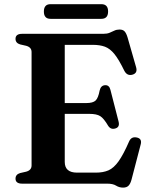

<svg xmlns="http://www.w3.org/2000/svg" viewBox="-20 -858 702 897"><path d="M52.5 -676.5Q52.5 -700 83.5 -700H462.5Q480.5 -700 492.2 -705Q504 -710 514.5 -715Q525 -720 538.5 -720Q554 -720 562 -711.5Q570 -703 576 -683L616 -543.5Q623.5 -517 600 -509.5Q574 -501.5 560.5 -528Q535.5 -579.5 514.8 -605.2Q494 -631 470.2 -639.8Q446.5 -648.5 413 -648.5H282.5V-376.5H383Q414 -376.5 426.5 -388.2Q439 -400 445.5 -435Q451 -459 471 -460Q490.5 -461 496 -438L534 -290Q540.5 -264.5 519.5 -258Q498 -251 485.5 -270Q465 -305 448.2 -315.5Q431.5 -326 398 -326H282.5V-101.5Q282.5 -51.5 340 -51.5H428Q462 -51.5 486.8 -62.2Q511.5 -73 534 -104.5Q556.5 -136 583.5 -198Q593.5 -220 617 -216Q645.5 -211.5 637 -182L594.5 -19Q589.5 0 580.8 9.2Q572 18.5 555 18.5Q537 18.5 522.2 9.2Q507.5 0 481 0H83.5Q52.5 0 52.5 -23.5Q52.5 -43 74 -49.5L102.5 -56Q127.5 -63 127.5 -85V-615Q127.5 -637 102.5 -644L74 -650.5Q52.5 -657 52.5 -676.5ZM185 -804Q185 -838.5 216 -838.5H453.5Q485 -838.5 485 -804.5Q485 -770 453.5 -770H216Q185 -770 185 -804Z"/></svg>

Font: Fraunces 9pt S000 SemiBold
Style: Regular
Weight: 600
Version: Version 1.000; ttfautohint (v1.8.3)